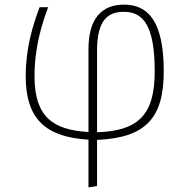

<svg xmlns="http://www.w3.org/2000/svg" viewBox="-20 -593 807 829"><path d="M687 -285C687 -502 619 -573 515 -573C421 -573 362 -515 362 -381V-23C212 -32 129 -85 129 -264C129 -391 162 -492 188 -562H151C122 -484 91 -387 91 -264C91 -79 177 -1 362 10V216L399 210V11C611 2 687 -85 687 -285ZM399 -22V-374C399 -508 447 -542 515 -542C602 -542 648 -476 648 -285C648 -94 575 -28 399 -22Z"/></svg>

Font: Glow Sans SC Normal ExtraLight
Style: Regular
Weight: 200
Designer: Ryoko NISHIZUKA (kana, bopomofo & ideographs); Paul D. Hunt (Latin, Greek & Cyrillic); Sandoll Communications, Soo-young
Version: Version 0.93